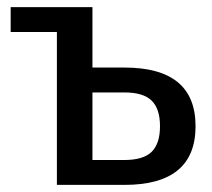

<svg xmlns="http://www.w3.org/2000/svg" viewBox="-20 -520 595 540"><path d="M140 0V-430H10V-500H240V-330H330Q530 -330 530 -165Q530 0 330 0ZM240 -70H330Q383 -70 406.5 -93Q430 -116 430 -165Q430 -214 406.5 -237Q383 -260 330 -260H240Z"/></svg>

Font: Scada
Style: Regular
Weight: 400
Designer: Jovanny Lemonad
Foundry: Jovanny Lemonad
Version: Version 4.100;PS 004.100;hotconv 1.0.88;makeotf.lib2.5.64775